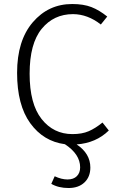

<svg xmlns="http://www.w3.org/2000/svg" viewBox="-20 -716 590 965"><path d="M434.1 126Q434.1 172.9 404.5 200.9Q375 229 324.5 229Q273.9 229 237.8 208L254.9 169.9Q289.1 186 319.3 186Q349.6 186 366.2 169.4Q382.8 152.8 382.8 125Q382.8 59.1 306.2 8.8Q198.2 -5.4 132.1 -96.7Q65.9 -188 65.9 -349.9Q65.9 -511.7 144.5 -603.8Q223.1 -695.8 342.8 -695.8Q399.9 -695.8 439.5 -680.4Q479 -665 519 -632.8L486.8 -592.8Q420.9 -644.5 347.2 -645Q250 -645 189.5 -571Q128.9 -497.1 128.9 -345.5Q128.9 -193.8 189 -117.9Q249 -42 344.2 -42Q392.1 -42 425.5 -56.4Q459 -70.8 495.1 -100.1L526.9 -60.1Q462.4 2.9 365.2 9.8Q434.1 55.7 434.1 126Z"/></svg>

Font: FiraSans-Light
Style: Regular
Weight: 300
Designer: Carrois Corporate & Edenspiekermann AG
Foundry: Carrois Corporate GbR & Edenspiekermann AG
Version: Version 3.106;PS 003.106;hotconv 1.0.70;makeotf.lib2.5.58329